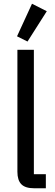

<svg xmlns="http://www.w3.org/2000/svg" viewBox="-20 -1006 293 1026"><path d="M162 0Q115 0 94 -21.5Q73 -43 73 -88V-740H161V-75H225V0ZM127 -784 71 -812 151 -986 230 -946Z"/></svg>

Font: IBM Plex Sans Cond Text
Style: Regular
Weight: 450
Width: 3
Designer: Mike Abbink, Paul van der Laan, Pieter van Rosmalen
Foundry: Bold Monday
Version: Version 1.3